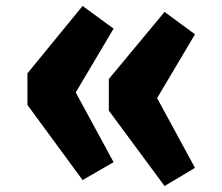

<svg xmlns="http://www.w3.org/2000/svg" viewBox="-20 -626 744 644"><path d="M361 -530 234 -316 361 -82 257 -22 72 -274V-380L257 -606ZM634 -511 507 -297 634 -63 532 -2 345 -255V-361L532 -586Z"/></svg>

Font: Xiangcui Wave Sans Xiangcui Wave Sans
Style: Regular
Weight: 800
Width: 3
Version: Version 0.920;March 28, 2024;FontCreator 14.0.0.2814 64-bit